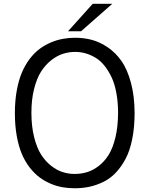

<svg xmlns="http://www.w3.org/2000/svg" viewBox="-20 -986 795 1021"><path d="M379.9 -785.2Q426.8 -785.2 469.5 -773.7Q512.2 -762.2 554.2 -733.4Q596.2 -704.6 626.7 -660.6Q657.2 -616.7 676.3 -546.1Q695.3 -475.6 695.8 -386.2Q695.8 -309.6 683.3 -247.3Q670.9 -185.1 648.2 -142.1Q625.5 -99.1 595.9 -67.9Q566.4 -36.6 529.8 -18.8Q493.2 -1 455.8 7.1Q418.5 15.1 377 15.1Q344.2 15.1 313 9.8Q281.7 4.4 249.8 -9Q217.8 -22.5 190.2 -43Q162.6 -63.5 137.9 -95.2Q113.3 -127 96.2 -167.2Q79.1 -207.5 69.1 -262.9Q59.1 -318.4 59.1 -383.8Q59.1 -449.2 69.1 -504.4Q79.1 -559.6 96.4 -600.3Q113.8 -641.1 138.2 -673.1Q162.6 -705.1 190.4 -725.8Q218.3 -746.6 250.7 -760.3Q283.2 -773.9 314.7 -779.5Q346.2 -785.2 379.9 -785.2ZM379.9 -710Q347.2 -710 315.7 -700.2Q284.2 -690.4 253.2 -666.3Q222.2 -642.1 199 -606.2Q175.8 -570.3 161.4 -513.7Q147 -457 147 -386.2Q147 -314.5 161.4 -257.1Q175.8 -199.7 198.7 -163.8Q221.7 -127.9 252.4 -104Q283.2 -80.1 314 -70.6Q344.7 -61 377 -61Q411.6 -61 443.1 -70.6Q474.6 -80.1 505.1 -103.5Q535.6 -127 557.9 -162.8Q580.1 -198.7 593.8 -255.4Q607.4 -312 607.9 -383.8Q607.9 -442.9 598.6 -492.4Q589.4 -542 572.5 -576.9Q555.7 -611.8 534.2 -638.2Q512.7 -664.6 486.6 -679.9Q460.4 -695.3 434.1 -702.6Q407.7 -710 379.9 -710ZM473.1 -965.8H577.1L411.1 -819.8H341.8Z"/></svg>

Font: Junction Regular
Style: Regular
Weight: 500
Designer: Caroline Hadilaksono
Foundry: Caroline Hadilaksono
Version: Version 1.056